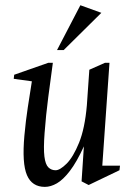

<svg xmlns="http://www.w3.org/2000/svg" viewBox="-20 -701 512 732"><path d="M151.1 11.5Q102 11.5 82.8 -33.2Q63.5 -77.9 73 -184Q78.3 -241.8 85.9 -291.2Q93.4 -340.6 101.5 -391L32.4 -400.5L34.1 -416L163.9 -461.5H181.5Q173.1 -400.8 164.1 -331.4Q155 -262 150 -194Q145.5 -134.9 149.3 -104.3Q153.1 -73.8 164.5 -62.8Q175.8 -51.9 191.9 -51.9Q208.5 -51.9 233.8 -76.9Q259 -101.9 281.3 -156.6Q303.6 -211.4 311.2 -300Q313.2 -332 315.8 -366.6Q318.4 -401.1 320.6 -435.1L380 -461.5H397.4L370 -69.4H437.5L435.5 -52L318 4.4L291 -9.6L299.8 -143Q272.4 -83.1 246.5 -49.4Q220.7 -15.8 197 -2.1Q173.3 11.5 151.1 11.5ZM197.4 -510.1 286.4 -681 366.4 -652.1 222.8 -510.1Z"/></svg>

Font: Ancizar Serif Light
Style: Italic
Weight: 300
Italic angle: -4°
Designer: Cesar Puertas, Viviana Monsalve, Julian Moncada, Julian Prieto, Jose Castro, Felipe Aragon, Mariel Hernandez, Sara Alarc
Version: Version 8.100